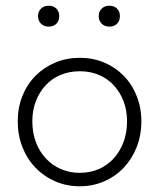

<svg xmlns="http://www.w3.org/2000/svg" viewBox="-20 -643 556 671"><path d="M259 8Q213 8 173.5 -9Q134 -26 104.5 -56.5Q75 -87 58.5 -128.5Q42 -170 42 -219Q42 -267 58.5 -308Q75 -349 104.5 -378.5Q134 -408 173.5 -424.5Q213 -441 259 -441Q305 -441 344 -424.5Q383 -408 412 -378.5Q441 -349 457.5 -308Q474 -267 474 -219Q474 -170 457.5 -128.5Q441 -87 412 -56.5Q383 -26 343.5 -9Q304 8 259 8ZM259 -39Q295 -39 325 -52Q355 -65 377 -89Q399 -113 411.5 -146Q424 -179 424 -219Q424 -258 411.5 -290Q399 -322 377 -345.5Q355 -369 325 -381.5Q295 -394 259 -394Q223 -394 192.5 -381.5Q162 -369 140 -345.5Q118 -322 105.5 -290Q93 -258 93 -219Q93 -179 105.5 -146Q118 -113 140.5 -89Q163 -65 193 -52Q223 -39 259 -39ZM150 -550Q134 -550 123.5 -560Q113 -570 113 -587Q113 -603 123.5 -613Q134 -623 150 -623Q167 -623 177 -613Q187 -603 187 -587Q187 -570 177 -560Q167 -550 150 -550ZM362 -550Q346 -550 335.5 -560Q325 -570 325 -587Q325 -603 335.5 -613Q346 -623 362 -623Q379 -623 389 -613Q399 -603 399 -587Q399 -570 389 -560Q379 -550 362 -550Z"/></svg>

Font: Tilda Sans Light
Style: Regular
Weight: 300
Designer: ParaType Ltd
Foundry: ParaType Ltd
Version: Version 1.009